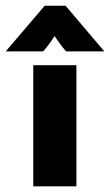

<svg xmlns="http://www.w3.org/2000/svg" viewBox="-77 -657 388 677"><path d="M40.3 0V-427.1H192.4V0ZM-56.9 -475.7 80.6 -636.8H154.2L291 -475.7H156.2Q145.1 -488.2 135.1 -501.7Q125 -515.3 115.3 -529.9Q106.2 -515.3 96.2 -501.7Q86.1 -488.2 75 -475.7Z"/></svg>

Font: Afacad Flux ExtraBold
Style: Regular
Weight: 800
Designer: Kristian Moeller
Foundry: Dicotype
Version: Version 1.100